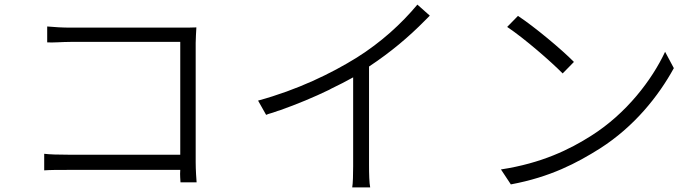

<svg xmlns="http://www.w3.org/2000/svg" viewBox="-20 -791 3040 834"><path d="M830 -86V-605C830 -625 832 -650 833 -672C821 -672 808 -671 796 -671H781C780 -671 778 -671 776 -671H285C253 -671 217 -673 185 -676V-607C207 -605 250 -609 286 -609H763V-119H275C234 -119 196 -120 172 -123V-51C197 -53 232 -53 271 -53H763C761 -29 764 -8 764 1H834C833 -11 830 -53 830 -86Z M1583 -74V-502C1678 -565 1755 -630 1826 -702L1833 -709C1834 -710 1835 -711 1836 -712L1843 -719C1844 -720 1845 -721 1847 -723L1793 -771C1723 -687 1635 -607 1530 -541C1419 -472 1273 -401 1101 -354L1136 -292C1142 -295 1149 -297 1156 -299L1166 -302C1173 -304 1179 -307 1186 -309L1196 -312C1272 -339 1344 -369 1410 -401L1419 -406C1452 -422 1484 -438 1514 -455V-69C1514 -34 1513 6 1510 23H1588C1584 5 1583 -38 1583 -74Z M2473 -522C2419 -577 2301 -675 2230 -722L2183 -674C2258 -624 2374 -523 2424 -472L2473 -522ZM2586 -146C2735 -241 2840 -373 2907 -495L2869 -566C2812 -444 2701 -298 2549 -202C2455 -142 2333 -82 2156 -55L2199 10C2371 -22 2486 -83 2586 -146Z"/></svg>

Font: Glow Sans SC Normal
Style: Regular
Weight: 400
Designer: Ryoko NISHIZUKA (kana, bopomofo & ideographs); Paul D. Hunt (Latin, Greek & Cyrillic); Sandoll Communications, Soo-young
Version: Version 0.93